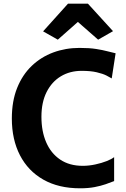

<svg xmlns="http://www.w3.org/2000/svg" viewBox="-20 -1010 682 1038"><path d="M44 -369.5Q44 -463 72.5 -534.2Q101 -605.5 151.5 -653.8Q202 -702 268.2 -726.5Q334.5 -751 410 -751Q463.5 -751 499.8 -745.2Q536 -739.5 560.8 -732.8Q585.5 -726 605 -722L584 -586Q574.5 -592 555.2 -601.8Q536 -611.5 503.2 -619.2Q470.5 -627 421.5 -627Q358 -627 309 -597.5Q260 -568 232 -512.5Q204 -457 204 -378.5Q204 -300 229.8 -240.5Q255.5 -181 305.5 -147.2Q355.5 -113.5 427.5 -113.5Q461 -113.5 495.5 -121Q530 -128.5 557 -139.2Q584 -150 597 -160.5V-31Q577 -23 551 -14Q525 -5 491.2 1.5Q457.5 8 413 8Q297 8 214.5 -38.8Q132 -85.5 88 -170.5Q44 -255.5 44 -369.5ZM292.5 -795.5 213 -840.5 347.5 -990H455.5L591 -841.5L510.5 -795.5L401 -891.5Z"/></svg>

Font: Koeln Type Sans
Style: Bold
Weight: 700
Designer: Eben Sorkin
Foundry: Eben Sorkin
Version: Version 2.001